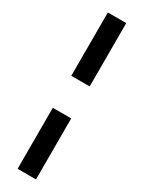

<svg xmlns="http://www.w3.org/2000/svg" viewBox="-227 -813 683 914"><g transform="rotate(30 115.0 -356.5)"><path d="M64.9 -438V-786.1H166V-438ZM64.9 73.2V-262.2H166V73.2Z"/></g></svg>

Font: SimahzazaarabicW05-Medium
Style: Regular
Weight: 500
Designer: Ahmed zaza
Foundry: Ahmed zaza
Version: Version 1.001